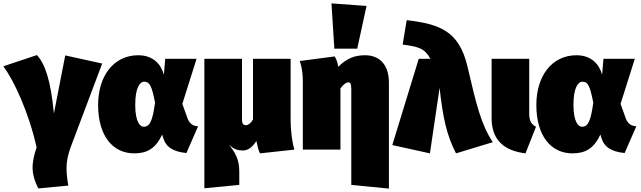

<svg xmlns="http://www.w3.org/2000/svg" viewBox="-50 -883 3782 1133"><path d="M168 -558 -30 -492C31 -409 119 -224 166 -13C132 86 134 146 176 229L353 212C334 103 341 53 374 -33L553 -508L335 -556L268 -213C250 -409 215 -507 168 -558Z M766 -557C620 -557 529 -434 529 -264C529 -79 617 22 742 22C816 22 868 -5 907 -89L912 -72C929 -14 972 12 1050 20L1119 -138C1089 -139 1066 -153 1054 -192L1026 -270L1110 -536H925L917 -442C901 -503 854 -557 766 -557ZM801 -401C836 -401 847 -368 865 -277C850 -170 835 -135 798 -135C778 -135 748 -161 748 -264C748 -365 775 -401 801 -401Z M1687 0C1675 -41 1665 -102 1665 -185V-536H1443V-178C1429 -154 1413 -144 1401 -144C1389 -144 1378 -150 1378 -177V-536H1156V228L1362 208V129C1362 53 1335 16 1301 -31C1328 -1 1356 5 1382 5C1409 5 1435 -8 1463 -51C1470 -17 1474 0 1484 22Z M2058 -596 2113 -848 1906 -863 1923 -596ZM2104 -557C2042 -557 1996 -538 1946 -489C1941 -519 1934 -535 1925 -550L1719 -523C1732 -487 1737 -444 1737 -406V0H1959V-353L1958 -360C1977 -387 1994 -397 2005 -397C2016 -397 2023 -390 2023 -356V208L2245 230V-395C2245 -500 2191 -557 2104 -557Z M2350 -764 2326 -620C2426 -607 2456 -596 2490 -536H2421L2265 -27L2487 22L2544 -364C2564 -189 2584 -89 2641 22L2858 -44C2788 -150 2761 -266 2708 -493C2658 -701 2544 -741 2350 -764Z M3073 -536H2851V-186C2851 -53 2929 7 3051 22L3113 -135C3082 -152 3073 -172 3073 -216Z M3352 -557C3206 -557 3115 -434 3115 -264C3115 -79 3203 22 3328 22C3402 22 3454 -5 3493 -89L3498 -72C3515 -14 3558 12 3636 20L3705 -138C3675 -139 3652 -153 3640 -192L3612 -270L3696 -536H3511L3503 -442C3487 -503 3440 -557 3352 -557ZM3387 -401C3422 -401 3433 -368 3451 -277C3436 -170 3421 -135 3384 -135C3364 -135 3334 -161 3334 -264C3334 -365 3361 -401 3387 -401Z"/></svg>

Font: Fira Sans Ultra
Style: Regular
Weight: 950
Designer: Carrois Corporate & Edenspiekermann AG
Foundry: Carrois Corporate GbR & Edenspiekermann AG
Version: Version 4.203;PS 004.203;hotconv 1.0.88;makeotf.lib2.5.64775